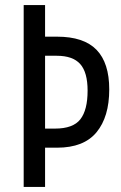

<svg xmlns="http://www.w3.org/2000/svg" viewBox="-20 -734 476 754"><path d="M409 -383Q409 -275 359 -214.5Q309 -154 204 -154H157V0H73V-714H157V-590H204Q309 -590 359 -538.5Q409 -487 409 -383ZM196 -229Q267 -229 295.5 -265.5Q324 -302 324 -378Q324 -450 295 -482.5Q266 -515 203 -515H157V-229Z"/></svg>

Font: Noto Sans ExtraCondensed
Style: Regular
Weight: 400
Width: 2
Designer: Monotype Design Team
Foundry: Monotype Imaging Inc.
Version: Version 2.013; ttfautohint (v1.8.4.7-5d5b)